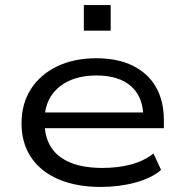

<svg xmlns="http://www.w3.org/2000/svg" viewBox="-20 -729 724 758"><path d="M378 9Q282 9 211.5 -21Q141 -51 103 -107.5Q65 -164 65 -242Q65 -319 101.5 -376.5Q138 -434 204.5 -466.5Q271 -499 360 -499Q445 -499 504.5 -469.5Q564 -440 595.5 -385.5Q627 -331 627 -253V-223H134V-285H569L546 -267Q545 -347 497 -389Q449 -431 361 -431Q299 -431 253 -410Q207 -389 181.5 -349.5Q156 -310 156 -255V-247Q156 -188 181.5 -148Q207 -108 258 -87Q309 -66 385 -66Q445 -66 496.5 -79.5Q548 -93 586 -123L616 -58Q579 -26 515 -8.5Q451 9 378 9ZM311 -608V-709H417V-608Z"/></svg>

Font: Nunito Sans 10pt Expanded
Style: Regular
Weight: 400
Width: 7
Designer: Vernon Adams
Foundry: Vernon Adams
Version: Version 3.101;gftools[0.9.27]